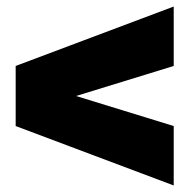

<svg xmlns="http://www.w3.org/2000/svg" viewBox="-20 -654 580 588"><path d="M28 -452V-268L512 -86V-268L213 -360L512 -452V-634Z"/></svg>

Font: Aspekta 900
Style: Regular
Weight: 900
Designer: Ivo Dolenc
Version: Version 2.000